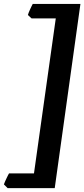

<svg xmlns="http://www.w3.org/2000/svg" viewBox="-62 -801 433 985"><path d="M218.8 164.1H-22.9L-42 145Q-40 139.2 -36.4 130.9Q-32.7 122.6 -28.8 114.3Q-24.9 106 -21.2 98.6Q-17.6 91.3 -15.6 88.4H112.3L224.1 -706.5H100.1L81.1 -724.1Q82.5 -729.5 85.7 -737.5Q88.9 -745.6 92.8 -753.9Q96.7 -762.2 100.1 -769.5Q103.5 -776.9 106 -780.8H350.6Z"/></svg>

Font: Gentium Book Basic
Style: Bold Italic
Weight: 700
Italic angle: -8°
Designer: J. Victor Gaultney and Annie Olsen
Foundry: SIL International
Version: Version 1.102; 2013; Maintenance release